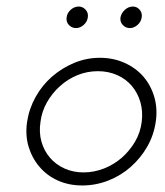

<svg xmlns="http://www.w3.org/2000/svg" viewBox="-20 -561 505 588"><path d="M63 -188Q69 -228 89 -264Q109 -300 139.5 -326.5Q170 -353 207.5 -368.5Q245 -384 286 -384Q327 -384 361.5 -368.5Q396 -353 419 -326.5Q442 -300 452.5 -264Q463 -228 457 -188Q451 -147 431 -112Q411 -77 380.5 -50Q350 -23 311.5 -8Q273 7 232 7Q191 7 157.5 -8Q124 -23 101 -50Q78 -77 67.5 -112Q57 -147 63 -188ZM104 -188Q99 -155 107 -127Q115 -99 133 -78Q151 -57 177.5 -45Q204 -33 236 -33Q268 -33 298.5 -45Q329 -57 353 -78Q377 -99 393.5 -127Q410 -155 414 -188Q418 -220 410 -248Q402 -276 384 -297.5Q366 -319 339 -331Q312 -343 280 -343Q247 -343 217.5 -331Q188 -319 164 -297.5Q140 -276 124 -248Q108 -220 104 -188ZM349 -508Q352 -522 363 -531.5Q374 -541 387 -541Q399 -541 407.5 -531.5Q416 -522 414 -508Q412 -494 401 -484.5Q390 -475 378 -475Q365 -475 356 -484.5Q347 -494 349 -508ZM184 -508Q186 -522 197 -531.5Q208 -541 221 -541Q233 -541 242 -531.5Q251 -522 249 -508Q247 -494 236 -484.5Q225 -475 213 -475Q200 -475 191 -484.5Q182 -494 184 -508Z"/></svg>

Font: Josefin Slab
Style: Italic
Weight: 400
Italic angle: -12°
Designer: Santiago Orozco
Foundry: Typemade
Version: Version 2.000